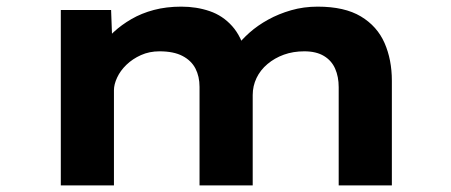

<svg xmlns="http://www.w3.org/2000/svg" viewBox="-20 -561 1365 581"><path d="M164 0V-530.7H316.2L320.8 -405.8L284.5 -420.3Q301 -442.7 324.2 -464.2Q347.4 -485.7 377.8 -503.3Q408.1 -520.9 445.7 -530.9Q483.4 -540.9 528.6 -540.9Q574.9 -540.9 614.5 -527.3Q654.1 -513.8 682.6 -481.9Q711 -450.1 723.9 -397.1L685.3 -402.4L693.4 -417.6Q710.6 -440.5 735.2 -462.4Q759.9 -484.2 791.5 -501.6Q823.2 -519.1 861 -530Q898.9 -540.9 941.3 -540.9Q1022.6 -540.9 1072 -511.3Q1121.3 -481.7 1143.6 -431Q1165.8 -380.3 1165.8 -316.6V0H1004.9V-297.3Q1004.9 -328.7 994.2 -353.1Q983.5 -377.6 960.3 -391.6Q937 -405.7 900.8 -405.7Q867.2 -405.7 839.1 -395.6Q811 -385.4 789.5 -367.3Q767.9 -349.2 756.3 -325Q744.7 -300.8 744.7 -273.3V0H583.8V-298.1Q583.8 -329.7 571.4 -353.7Q559 -377.7 532.2 -391.7Q505.5 -405.7 462.5 -405.7Q432 -405.7 406.6 -394.3Q381.2 -382.9 362.6 -365Q344.1 -347.1 334.5 -326.4Q324.8 -305.7 324.8 -288.1V0Z"/></svg>

Font: Lexend Peta
Style: Regular
Weight: 400
Designer: Bonnie Shaver-Troup, Thomas Jockin
Foundry: Lexend
Version: Version 1.007